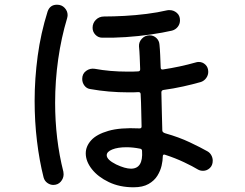

<svg xmlns="http://www.w3.org/2000/svg" viewBox="-20 -768 1040 815"><path d="M222 -748Q242 -748 254.5 -734.5Q267 -721 267 -704Q267 -699 265 -691Q240 -608 227 -516.5Q214 -425 214 -332Q214 -177 249 -39Q250 -35 250 -28Q250 -11 238 3Q226 17 206 17Q193 17 181 8.5Q169 0 165 -15Q147 -86 137 -169Q127 -252 127 -340Q127 -434 140 -530.5Q153 -627 182 -719Q192 -748 222 -748ZM414 -608Q397 -608 385 -620.5Q373 -633 373 -650Q373 -670 387 -684Q401 -698 422 -698Q461 -698 508 -700.5Q555 -703 602.5 -709Q650 -715 688 -724Q691 -725 694 -725Q697 -725 700 -725Q717 -725 730.5 -713.5Q744 -702 744 -682Q744 -666 734.5 -654Q725 -642 710 -638Q671 -629 619 -621.5Q567 -614 513.5 -610.5Q460 -607 414 -608ZM860 -126Q871 -120 877 -109Q883 -98 883 -86Q883 -66 870.5 -54.5Q858 -43 842 -43Q830 -43 821 -48Q798 -62 761 -79.5Q724 -97 681 -111Q679 -112 677 -112Q671 -112 671 -104Q671 -87 666 -65Q661 -43 648 -22Q635 -1 610.5 13Q586 27 547 27Q488 27 442 5Q396 -17 370 -50Q344 -83 344 -117Q344 -147 367 -172.5Q390 -198 440 -212.5Q490 -227 571 -223H573Q581 -223 581 -231Q580 -262 579.5 -297.5Q579 -333 577 -368Q577 -377 568 -377Q557 -376 546 -376Q535 -376 524 -376Q441 -376 363 -390Q348 -392 338.5 -404.5Q329 -417 329 -433Q329 -455 345.5 -467Q362 -479 382 -476Q447 -464 520 -464Q531 -464 542.5 -464Q554 -464 566 -465Q575 -465 575 -474Q574 -502 573 -527Q572 -552 570 -571Q569 -590 582.5 -604Q596 -618 615 -618Q632 -618 644 -606.5Q656 -595 657 -578Q659 -558 660 -534Q661 -510 662 -482Q662 -472 671 -473Q744 -484 811 -503Q814 -504 817 -504.5Q820 -505 824 -505Q840 -505 852 -493.5Q864 -482 864 -463Q864 -449 855.5 -437Q847 -425 833 -420Q798 -410 757.5 -401Q717 -392 673 -386Q665 -384 665 -376Q666 -333 667 -291Q668 -249 669 -214Q669 -206 682 -202Q739 -186 785.5 -164Q832 -142 860 -126ZM473 -70Q511 -52 536 -52Q588 -52 583 -127Q583 -136 574 -137Q544 -143 517 -143Q480 -143 456.5 -133.5Q433 -124 433 -109Q433 -90 473 -70Z"/></svg>

Font: Kiwi Maru Medium
Style: Regular
Weight: 500
Designer: Hiroki-Chan
Version: Version 1.100